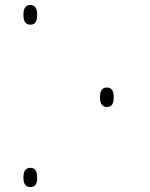

<svg xmlns="http://www.w3.org/2000/svg" viewBox="-20 -743 603 770"><path d="M102 -644C122 -644 129 -659 129 -684C129 -707 122 -723 102 -723C82 -723 74 -709 74 -684C74 -658 82 -644 102 -644ZM409 -314C429 -314 436 -328 436 -353C436 -377 429 -392 409 -392C389 -392 381 -379 381 -353C381 -328 389 -314 409 -314ZM102 7C122 7 129 -6 129 -31C129 -55 122 -70 102 -70C82 -70 74 -57 74 -31C74 -6 82 7 102 7Z"/></svg>

Font: Noto Sans Mono SemiCondensed Thin
Style: Regular
Weight: 100
Width: 4
Designer: Monotype Design Team
Foundry: Monotype Imaging Inc.
Version: Version 2.014